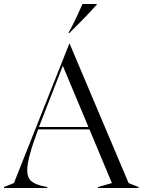

<svg xmlns="http://www.w3.org/2000/svg" viewBox="-35 -946 717 966"><path d="M-15 -5 35 -25 314 -727H315L612 -25L662 -5V0H458V-5L528 -25L415 -295H157Q102 -148 102 -91Q102 -52 122.5 -34.5Q143 -17 188 -8L203 -5V0H-15ZM410 -307 281 -615 173 -338 161 -307ZM380 -926H452V-923Q394 -858 314 -780H309Q340 -834 380 -926Z"/></svg>

Font: Nyght Serif Light
Style: Regular
Weight: 300
Designer: Maksym Kobuzan
Version: Version 0.410